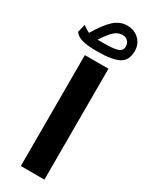

<svg xmlns="http://www.w3.org/2000/svg" viewBox="-238 -889 724 929"><g transform="rotate(30 124.0 -424.0)"><path d="M198.7 -620.1V-0.5H66.9V-620.1ZM-17.6 -701.7 -6.8 -746.6Q8.3 -733.9 30.3 -723.1Q69.3 -788.6 101.6 -817.6Q133.8 -846.7 173.8 -846.7Q214.4 -846.7 240.5 -821.3Q266.6 -795.9 266.6 -757.3Q266.6 -705.6 230.5 -685.5Q194.3 -665.5 110.4 -665.5H98.1Q53.2 -665.5 23.9 -673.8Q-5.4 -682.1 -17.6 -701.7ZM109.4 -715.3Q173.3 -715.3 195.6 -723.4Q217.8 -731.4 217.8 -755.4Q217.8 -772.9 206.5 -784.4Q195.3 -795.9 176.3 -795.9Q152.3 -795.9 132.1 -778.1Q111.8 -760.3 82.5 -715.3Z"/></g></svg>

Font: Vazirmatn RD FD ExtraBold
Style: Regular
Weight: 800
Designer: Saber Rastikerdar
Foundry: Saber Rastikerdar
Version: Version 33.003